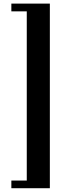

<svg xmlns="http://www.w3.org/2000/svg" viewBox="-20 -853 373 1040"><path d="M250 -833.5V166.5H41.5V125H125V-791.5H41.5V-833.5Z"/></svg>

Font: Resagnicto
Style: Bold
Weight: 700
Version: Version 0.9991